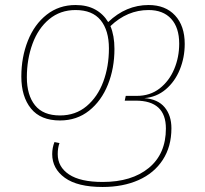

<svg xmlns="http://www.w3.org/2000/svg" viewBox="-20 -549 816 765"><path d="M663 -38Q663 35 628.5 88Q594 141 532 168.5Q470 196 389 196Q289 196 238.5 159.5Q188 123 188 65Q188 40 197 17L217 21Q210 40 210 65Q210 116 255 146Q300 176 389 176Q505 176 573 120Q641 64 641 -37Q641 -148 521 -148H477L481 -167H525Q578 -167 616 -196.5Q654 -226 674 -273.5Q694 -321 694 -375Q694 -439 662 -474Q630 -509 572 -509Q487 -509 420 -445Q436 -407 436 -354Q436 -277 410 -212Q384 -147 335 -108Q286 -69 219 -69Q142 -69 103.5 -116.5Q65 -164 65 -244Q65 -321 91 -386.5Q117 -452 166 -490.5Q215 -529 281 -529Q327 -529 359.5 -511Q392 -493 411 -461Q482 -529 572 -529Q639 -529 677.5 -487.5Q716 -446 716 -374Q716 -320 696.5 -272Q677 -224 640.5 -193Q604 -162 555 -158Q609 -154 636 -121.5Q663 -89 663 -38ZM414 -356Q414 -428 381 -468.5Q348 -509 281 -509Q220 -509 176 -472.5Q132 -436 109.5 -374.5Q87 -313 87 -241Q87 -170 119.5 -129.5Q152 -89 219 -89Q281 -89 325 -126Q369 -163 391.5 -223.5Q414 -284 414 -356Z"/></svg>

Font: FiraGO Thin
Style: Italic
Weight: 100
Italic angle: -8°
Designer: bBox Type GmbH
Foundry: bBox Type GmbH
Version: Version 1.001